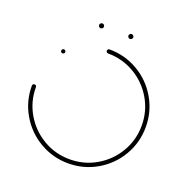

<svg xmlns="http://www.w3.org/2000/svg" viewBox="-113 -717 793 821"><g transform="rotate(20 283.0 -306.5)"><path d="M90.4 -443Q90.4 -447 93.1 -449.6Q95.9 -452.2 99.6 -452.2Q103.7 -452.2 106.3 -449.6Q108.9 -447 108.9 -443Q108.9 -439.3 106.3 -436.5Q103.7 -433.7 99.6 -433.7Q95.9 -433.7 93.1 -436.5Q90.4 -439.3 90.4 -443ZM273.7 -509.3Q273.7 -513.3 276.5 -515.9Q279.3 -518.5 283 -518.5Q353.3 -518.5 413 -483.7Q472.6 -448.9 507.4 -389.3Q542.2 -329.6 542.2 -259.3Q542.2 -188.9 507.4 -129.3Q472.6 -69.6 413 -34.8Q353.3 0 283 0Q212.6 0 153 -34.8Q93.3 -69.6 58.5 -129.3Q23.7 -188.9 23.7 -259.3Q23.7 -263.3 26.5 -265.9Q29.3 -268.5 33 -268.5Q37 -268.5 39.6 -265.9Q42.2 -263.3 42.2 -259.3Q42.2 -193.7 74.6 -138.5Q107 -83.3 162.2 -50.9Q217.4 -18.5 283 -18.5Q348.5 -18.5 403.7 -50.9Q458.9 -83.3 491.3 -138.5Q523.7 -193.7 523.7 -259.3Q523.7 -324.8 491.3 -380Q458.9 -435.2 403.7 -467.6Q348.5 -500 283 -500Q279.3 -500 276.5 -502.8Q273.7 -505.6 273.7 -509.3ZM338.5 -601.5Q338.5 -605.9 341.9 -609.3Q345.2 -612.6 349.6 -612.6Q354.1 -612.6 357.4 -609.3Q360.7 -605.9 360.7 -601.5Q360.7 -597 357.4 -593.7Q354.1 -590.4 349.6 -590.4Q345.2 -590.4 341.9 -593.7Q338.5 -597 338.5 -601.5ZM205.2 -601.5Q205.2 -605.9 208.5 -609.3Q211.9 -612.6 216.3 -612.6Q220.7 -612.6 224.1 -609.3Q227.4 -605.9 227.4 -601.5Q227.4 -597 224.1 -593.7Q220.7 -590.4 216.3 -590.4Q211.9 -590.4 208.5 -593.7Q205.2 -597 205.2 -601.5Z"/></g></svg>

Font: 26F Galaxy Hebrew Hairline
Style: Regular
Weight: 50
Designer: C₂₉H₂₅N₃O₅
Version: Version 1.000